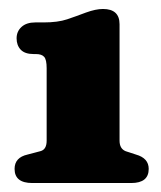

<svg xmlns="http://www.w3.org/2000/svg" viewBox="-20 -740 360 428"><path d="M55 -619.5Q35.5 -619.5 26.2 -629.2Q17 -639 17 -654.5Q17 -670 28 -680Q39 -690 58.5 -690H77Q109 -690 129.8 -697Q150.5 -704 171.5 -712Q193.5 -720 209.5 -720Q246.5 -720 246.5 -686V-426.5Q246.5 -408.5 260 -403L283 -395.5Q311.5 -387.5 311.5 -363.5Q311.5 -332 272.5 -332H52Q12.5 -332 12.5 -363.5Q12.5 -389 41.5 -395.5L70 -403Q84 -406.5 84 -426.5V-588Q84 -607 78.5 -613.2Q73 -619.5 60 -619.5Z"/></svg>

Font: Fraunces 9pt SuperSoft Black
Style: Regular
Weight: 900
Version: Version 1.000;[b76b70a41]